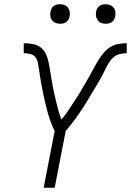

<svg xmlns="http://www.w3.org/2000/svg" viewBox="-20 -886 618 906"><path d="M186 0 238 -268Q231 -281 225.5 -295Q220 -309 215 -323Q210 -337 206 -351.5Q202 -366 198.5 -380.5Q195 -395 191.5 -409.5Q188 -424 185 -439Q182 -454 179 -468.5Q176 -483 173.5 -498Q171 -513 168.5 -528.5Q166 -544 164 -559Q162 -574 159 -589Q156 -604 147.5 -615.5Q139 -627 123.5 -631Q108 -635 92 -635V-682Q115 -682 138 -677.5Q161 -673 176.5 -658.5Q192 -644 200 -623.5Q208 -603 211.5 -581Q215 -559 219 -537Q223 -515 226.5 -493Q230 -471 235 -449Q240 -427 245 -405.5Q250 -384 256 -363Q262 -342 270 -322Q284 -338 295.5 -355Q307 -372 318.5 -389.5Q330 -407 341.5 -424.5Q353 -442 363.5 -460Q374 -478 384.5 -496Q395 -514 405 -532Q415 -550 424.5 -568Q434 -586 445 -603.5Q456 -621 470 -637.5Q484 -654 501.5 -664.5Q519 -675 539 -678.5Q559 -682 578 -682V-635Q562 -635 545.5 -631Q529 -627 515.5 -615.5Q502 -604 493 -589Q484 -574 477 -559Q470 -544 461.5 -528.5Q453 -513 444.5 -498Q436 -483 427 -468.5Q418 -454 409 -439Q400 -424 391.5 -409.5Q383 -395 373.5 -380.5Q364 -366 354 -351.5Q344 -337 334 -323Q324 -309 312.5 -295Q301 -281 290 -268L238 0ZM479 -774Q467 -774 457 -778Q447 -782 441 -790.5Q435 -799 433 -810Q431 -821 434 -833Q435 -840 439.5 -847Q444 -854 450 -858.5Q456 -863 463.5 -864.5Q471 -866 479 -866Q490 -866 500 -862Q510 -858 516.5 -849.5Q523 -841 524.5 -830Q526 -819 523 -807Q522 -800 518 -793Q514 -786 507.5 -781.5Q501 -777 493.5 -775.5Q486 -774 479 -774ZM263 -774Q252 -774 242 -778Q232 -782 225.5 -790.5Q219 -799 217.5 -810Q216 -821 219 -833Q220 -840 224 -847Q228 -854 234.5 -858.5Q241 -863 248.5 -864.5Q256 -866 263 -866Q275 -866 285 -862Q295 -858 301 -849.5Q307 -841 309 -830Q311 -819 308 -807Q307 -800 302.5 -793Q298 -786 292 -781.5Q286 -777 278.5 -775.5Q271 -774 263 -774Z"/></svg>

Font: Lode Dark Term
Style: Italic
Weight: 400
Italic angle: -11°
Monospace: yes
Designer: Belleve Invis
Foundry: Belleve Invis
Version: Version 29.2.0